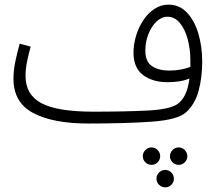

<svg xmlns="http://www.w3.org/2000/svg" viewBox="-20 -511 938 827"><path d="M359 21Q209 21 123.5 -24Q38 -69 38 -172Q38 -208 46.5 -248.5Q55 -289 65 -323L112 -310Q105 -285 97.5 -250.5Q90 -216 90 -184Q90 -103 158.5 -66.5Q227 -30 382 -30Q522 -30 617.5 -35Q713 -40 746 -64Q764 -77 777 -102.5Q790 -128 796 -173Q775 -164 751 -160.5Q727 -157 702 -157Q637 -157 596 -188Q555 -219 555 -284Q555 -320 566 -356.5Q577 -393 597 -423.5Q617 -454 645 -472.5Q673 -491 706 -491Q753 -491 785.5 -456.5Q818 -422 834.5 -366Q851 -310 851 -245Q851 -178 835.5 -120Q820 -62 781 -27Q745 5 635 13Q525 21 360 21ZM606 -293Q606 -245 635 -226Q664 -207 708 -207Q759 -207 800 -223Q800 -236 800 -251Q800 -297 789 -340Q778 -383 755.5 -411Q733 -439 701 -439Q676 -439 654 -418Q632 -397 619 -363.5Q606 -330 606 -293ZM633 199Q617 199 606 188Q595 177 595 162Q595 147 606 135.5Q617 124 633 124Q648 124 659 135.5Q670 147 670 162Q670 177 659 188Q648 199 633 199ZM750 199Q734 199 723 188Q712 177 712 162Q712 147 723 135.5Q734 124 750 124Q765 124 776 135.5Q787 147 787 162Q787 177 776 188Q765 199 750 199ZM692 296Q676 296 665 285Q654 274 654 259Q654 243 665 232Q676 221 692 221Q707 221 718 232Q729 243 729 259Q729 274 718 285Q707 296 692 296Z"/></svg>

Font: Noto Sans Arabic UI SmCn Lt
Style: Regular
Weight: 300
Width: 4
Designer: Monotype Design Team, Nadine Chahine and Nizar Qandah
Foundry: Monotype Imaging Inc.
Version: Version 2.010; ttfautohint (v1.8.4.7-5d5b)